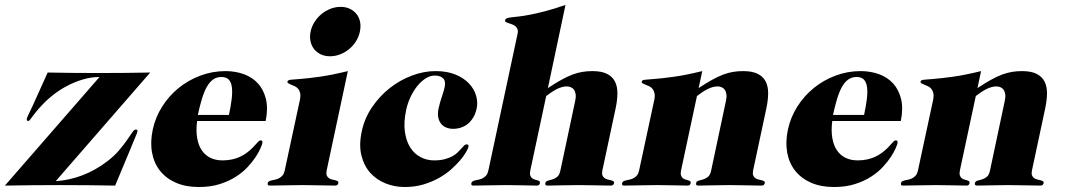

<svg xmlns="http://www.w3.org/2000/svg" viewBox="-77 -750 4338 778"><path d="M148.9 -16.1Q202.1 -19 255.9 -39.3Q309.6 -59.6 357.4 -96.2Q385.7 -117.7 405 -140.4Q424.3 -163.1 437.3 -181.9Q450.2 -200.7 458.5 -212.9Q466.8 -225.1 472.7 -225.1Q477.1 -225.1 479 -223.1Q481 -221.2 479.5 -215.8Q479 -213.4 477.3 -209Q475.6 -204.6 472.4 -197Q469.2 -189.5 464.4 -177.7Q459.5 -166 452.6 -148.9L389.6 2Q334 1 278.8 0.5Q223.6 0 168 0Q111.3 0 55.2 0.5Q-1 1 -57.1 2L326.2 -438Q292.5 -438 259.5 -428.2Q226.6 -418.5 196.5 -402.8Q166.5 -387.2 140.4 -366.9Q114.3 -346.7 94.2 -325.2Q77.6 -307.6 67.9 -295.2Q58.1 -282.7 52.2 -274.9Q46.4 -267.1 43.5 -263.4Q40.5 -259.8 38.1 -259.8Q29.8 -259.8 31.7 -270Q32.2 -272 33.7 -275.4Q35.2 -278.8 38.1 -285.2Q41 -291.5 45.7 -301Q50.3 -310.5 56.6 -324.2L116.2 -456.1Q168 -455.1 219.7 -454.6Q271.5 -454.1 323.2 -454.1Q375.5 -454.1 427.7 -454.6Q480 -455.1 531.7 -456.1Z M850.6 -284.2Q858.4 -320.3 861.8 -348.6Q865.2 -377 862.5 -397Q859.9 -417 849.9 -427.5Q839.8 -438 820.3 -438Q800.8 -438 786.1 -427.5Q771.5 -417 760.5 -397Q749.5 -377 741 -348.6Q732.4 -320.3 724.6 -284.2ZM721.7 -259.8Q716.8 -221.7 721.7 -191.9Q726.6 -162.1 740 -141.8Q753.4 -121.6 774.9 -110.8Q796.4 -100.1 824.2 -100.1Q844.7 -100.1 862.1 -103.8Q879.4 -107.4 894 -114Q908.7 -120.6 921.1 -129.6Q933.6 -138.7 945.3 -149.9Q960 -165 966.8 -173.1Q973.6 -181.2 979.5 -181.2Q988.3 -181.2 985.8 -168.9Q984.9 -164.1 978.5 -149.2Q972.2 -134.3 959.5 -114.7Q946.8 -95.2 926.8 -73.5Q906.7 -51.8 878.4 -33.7Q850.1 -15.6 813 -3.9Q775.9 7.8 728.5 7.8Q675.8 7.8 636 -9.5Q596.2 -26.9 571.5 -57.9Q546.9 -88.9 539.1 -131.6Q531.2 -174.3 542 -225.1Q552.7 -274.9 580.1 -318.1Q607.4 -361.3 646.7 -393.3Q686 -425.3 734.9 -443.6Q783.7 -461.9 836.4 -461.9Q876.5 -461.9 910.9 -449.5Q945.3 -437 968.3 -411.9Q991.2 -386.7 1000.5 -348.9Q1009.8 -311 999.5 -259.8Z M1181.6 -622.1Q1186 -643.1 1197.8 -661.4Q1209.5 -679.7 1225.8 -693.1Q1242.2 -706.5 1262.2 -714.4Q1282.2 -722.2 1303.2 -722.2Q1324.2 -722.2 1340.6 -714.4Q1356.9 -706.5 1367.7 -693.1Q1378.4 -679.7 1382.1 -661.4Q1385.7 -643.1 1381.3 -622.1Q1377 -601.1 1365.5 -582.8Q1354 -564.5 1337.6 -551Q1321.3 -537.6 1301.3 -529.8Q1281.2 -522 1260.3 -522Q1239.3 -522 1222.9 -529.8Q1206.5 -537.6 1195.8 -551Q1185.1 -564.5 1181.2 -582.8Q1177.2 -601.1 1181.6 -622.1ZM1246.6 -59.1Q1244.1 -46.9 1246.8 -39.8Q1249.5 -32.7 1255.1 -28.6Q1260.7 -24.4 1268.1 -22.7Q1275.4 -21 1281.5 -19.5Q1287.6 -18.1 1291.3 -15.6Q1294.9 -13.2 1293.9 -7.8Q1293 -3.9 1290.3 -1Q1287.6 2 1280.8 2Q1252.4 2 1220.2 1Q1188 0 1149.9 0Q1111.8 0 1078.9 1Q1045.9 2 1017.1 2Q1010.3 2 1008.5 -1Q1006.8 -3.9 1007.8 -7.8Q1008.8 -13.2 1013.7 -15.6Q1018.6 -18.1 1025.4 -19.5Q1032.2 -21 1040 -22.7Q1047.9 -24.4 1055.2 -28.6Q1062.5 -32.7 1068.4 -39.8Q1074.2 -46.9 1076.7 -59.1L1138.2 -345.2Q1141.6 -362.3 1139.2 -373Q1136.7 -383.8 1130.6 -390.6Q1124.5 -397.5 1116.7 -400.9Q1108.9 -404.3 1102.3 -407Q1095.7 -409.7 1091.3 -412.4Q1086.9 -415 1087.9 -419.9Q1089.4 -425.8 1102.1 -427Q1114.7 -428.2 1143.3 -430.4Q1171.9 -432.6 1218 -439Q1264.2 -445.3 1332.5 -461.9Z M1388.7 -216.8Q1399.9 -270.5 1430.4 -315.4Q1460.9 -360.4 1502.4 -393.1Q1543.9 -425.8 1592.3 -443.8Q1640.6 -461.9 1687.5 -461.9Q1735.4 -461.9 1769.5 -447.5Q1803.7 -433.1 1824.2 -410.9Q1844.7 -388.7 1852.3 -362.1Q1859.9 -335.4 1854.5 -311Q1850.1 -289.6 1840.6 -273.9Q1831.1 -258.3 1818.4 -248Q1805.7 -237.8 1790.5 -232.9Q1775.4 -228 1758.8 -228Q1743.7 -228 1730.7 -233.4Q1717.8 -238.8 1709.7 -249.3Q1701.7 -259.8 1698.7 -275.1Q1695.8 -290.5 1700.2 -311Q1705.6 -335 1713.4 -357.9Q1721.2 -380.9 1724.6 -396Q1730 -420.9 1718.8 -432.4Q1707.5 -443.8 1684.6 -443.8Q1666.5 -443.8 1648.4 -432.6Q1630.4 -421.4 1614.7 -402.3Q1599.1 -383.3 1586.9 -357.9Q1574.7 -332.5 1568.8 -304.2Q1558.1 -253.9 1563.7 -215.6Q1569.3 -177.2 1585.9 -151.6Q1602.5 -126 1627.9 -113Q1653.3 -100.1 1681.6 -100.1Q1707 -100.1 1725.1 -105Q1743.2 -109.9 1756.1 -116.9Q1769 -124 1777.6 -132.6Q1786.1 -141.1 1792.5 -148.2Q1798.8 -155.3 1803.7 -160.2Q1808.6 -165 1814 -165Q1823.7 -165 1821.3 -154.8Q1819.8 -148.4 1811.5 -133.8Q1803.2 -119.1 1788.1 -101.1Q1772.9 -83 1751.2 -63.7Q1729.5 -44.4 1701.2 -28.6Q1672.9 -12.7 1638.2 -2.4Q1603.5 7.8 1562.5 7.8Q1522 7.8 1485.4 -6.8Q1448.7 -21.5 1423.3 -49.8Q1397.9 -78.1 1387.5 -120.1Q1377 -162.1 1388.7 -216.8Z M2020 -611.8Q2022.9 -624.5 2019.8 -632.1Q2016.6 -639.6 2010.7 -644.3Q2004.9 -648.9 1997.3 -651.6Q1989.7 -654.3 1983.4 -656.2Q1977.1 -658.2 1972.9 -660.6Q1968.8 -663.1 1969.7 -668Q1971.2 -673.8 1976.8 -676Q1982.4 -678.2 1994.1 -679.7Q2005.9 -681.2 2024.4 -683.1Q2043 -685.1 2069.6 -690.2Q2096.2 -695.3 2132.1 -704.6Q2168 -713.9 2214.4 -730L2143.1 -393.1Q2173.3 -413.1 2197.5 -426.5Q2221.7 -439.9 2242.7 -447.8Q2263.7 -455.6 2283 -458.7Q2302.2 -461.9 2322.8 -461.9Q2360.4 -461.9 2382.3 -450.9Q2404.3 -439.9 2414.6 -420.2Q2424.8 -400.4 2424.8 -373Q2424.8 -345.7 2418 -313L2363.8 -59.1Q2361.3 -46.9 2364 -39.8Q2366.7 -32.7 2372.3 -28.6Q2377.9 -24.4 2385.3 -22.7Q2392.6 -21 2398.7 -19.5Q2404.8 -18.1 2408.4 -15.6Q2412.1 -13.2 2411.1 -7.8Q2410.2 -3.9 2407.5 -1Q2404.8 2 2397.9 2Q2369.1 2 2337.2 1Q2305.2 0 2267.1 0Q2228.5 0 2196.5 1Q2164.6 2 2142.1 2Q2135.3 2 2133.5 -1Q2131.8 -3.9 2132.8 -7.8Q2134.3 -15.6 2142.6 -17.8Q2150.9 -20 2161.1 -22.9Q2171.4 -25.9 2180.7 -33.2Q2189.9 -40.5 2193.8 -59.1L2253.4 -339.8Q2257.3 -356.4 2255.6 -367.9Q2253.9 -379.4 2248.8 -386.5Q2243.7 -393.6 2235.8 -396.7Q2228 -399.9 2219.2 -399.9Q2209.5 -399.9 2198.7 -396.7Q2188 -393.6 2177.2 -387.9Q2166.5 -382.3 2156 -375.2Q2145.5 -368.2 2136.2 -360.8L2071.8 -59.1Q2069.3 -46.9 2071.5 -39.8Q2073.7 -32.7 2078.4 -28.6Q2083 -24.4 2089.1 -22.7Q2095.2 -21 2100.3 -19.5Q2105.5 -18.1 2108.6 -15.6Q2111.8 -13.2 2110.8 -7.8Q2109.9 -3.9 2107.4 -1Q2105 2 2098.1 2Q2075.2 2 2044.2 1Q2013.2 0 1975.1 0Q1936.5 0 1903.6 1Q1870.6 2 1841.8 2Q1835 2 1833.5 -1Q1832 -3.9 1833 -7.8Q1834 -13.2 1838.9 -15.6Q1843.8 -18.1 1850.6 -19.5Q1857.4 -21 1865.2 -22.7Q1873 -24.4 1880.4 -28.6Q1887.7 -32.7 1893.6 -39.8Q1899.4 -46.9 1901.9 -59.1Z M2574.2 -345.2Q2577.6 -362.3 2575 -373Q2572.3 -383.8 2566.4 -390.6Q2560.5 -397.5 2552.7 -400.9Q2544.9 -404.3 2538.1 -407Q2531.2 -409.7 2526.9 -412.4Q2522.5 -415 2523.4 -419.9Q2524.9 -425.8 2537.6 -427Q2550.3 -428.2 2578.9 -430.4Q2607.4 -432.6 2653.8 -439Q2700.2 -445.3 2768.6 -461.9L2753.9 -393.1Q2784.2 -413.1 2808.3 -426.5Q2832.5 -439.9 2853.5 -447.8Q2874.5 -455.6 2893.8 -458.7Q2913.1 -461.9 2933.6 -461.9Q2971.2 -461.9 2993.2 -450.9Q3015.1 -439.9 3025.4 -420.2Q3035.6 -400.4 3035.6 -373Q3035.6 -345.7 3028.8 -313L2974.6 -59.1Q2972.2 -46.9 2974.9 -39.8Q2977.5 -32.7 2983.2 -28.6Q2988.8 -24.4 2996.1 -22.7Q3003.4 -21 3009.5 -19.5Q3015.6 -18.1 3019.3 -15.6Q3022.9 -13.2 3022 -7.8Q3021 -3.9 3018.3 -1Q3015.6 2 3008.8 2Q2980 2 2948 1Q2916 0 2877.9 0Q2839.4 0 2807.4 1Q2775.4 2 2752.9 2Q2746.1 2 2744.4 -1Q2742.7 -3.9 2743.7 -7.8Q2745.1 -15.6 2753.4 -17.8Q2761.7 -20 2772 -22.9Q2782.2 -25.9 2791.5 -33.2Q2800.8 -40.5 2804.7 -59.1L2864.3 -339.8Q2868.2 -356.4 2866.5 -367.9Q2864.7 -379.4 2859.6 -386.5Q2854.5 -393.6 2846.7 -396.7Q2838.9 -399.9 2830.1 -399.9Q2820.3 -399.9 2809.6 -396.7Q2798.8 -393.6 2788.1 -387.9Q2777.3 -382.3 2766.8 -375.2Q2756.3 -368.2 2747.1 -360.8L2682.6 -59.1Q2680.2 -46.9 2682.4 -39.8Q2684.6 -32.7 2689.2 -28.6Q2693.8 -24.4 2700 -22.7Q2706.1 -21 2711.2 -19.5Q2716.3 -18.1 2719.5 -15.6Q2722.7 -13.2 2721.7 -7.8Q2720.7 -3.9 2718.3 -1Q2715.8 2 2709 2Q2686 2 2655 1Q2624 0 2585.9 0Q2547.4 0 2514.4 1Q2481.4 2 2452.6 2Q2445.8 2 2444.3 -1Q2442.9 -3.9 2443.8 -7.8Q2444.8 -13.2 2449.7 -15.6Q2454.6 -18.1 2461.4 -19.5Q2468.3 -21 2476.1 -22.7Q2483.9 -24.4 2491.2 -28.6Q2498.5 -32.7 2504.4 -39.8Q2510.3 -46.9 2512.7 -59.1Z M3424.3 -284.2Q3432.1 -320.3 3435.5 -348.6Q3439 -377 3436.3 -397Q3433.6 -417 3423.6 -427.5Q3413.6 -438 3394 -438Q3374.5 -438 3359.9 -427.5Q3345.2 -417 3334.2 -397Q3323.2 -377 3314.7 -348.6Q3306.2 -320.3 3298.3 -284.2ZM3295.4 -259.8Q3290.5 -221.7 3295.4 -191.9Q3300.3 -162.1 3313.7 -141.8Q3327.1 -121.6 3348.6 -110.8Q3370.1 -100.1 3397.9 -100.1Q3418.5 -100.1 3435.8 -103.8Q3453.1 -107.4 3467.8 -114Q3482.4 -120.6 3494.9 -129.6Q3507.3 -138.7 3519 -149.9Q3533.7 -165 3540.5 -173.1Q3547.4 -181.2 3553.2 -181.2Q3562 -181.2 3559.6 -168.9Q3558.6 -164.1 3552.2 -149.2Q3545.9 -134.3 3533.2 -114.7Q3520.5 -95.2 3500.5 -73.5Q3480.5 -51.8 3452.1 -33.7Q3423.8 -15.6 3386.7 -3.9Q3349.6 7.8 3302.2 7.8Q3249.5 7.8 3209.7 -9.5Q3169.9 -26.9 3145.3 -57.9Q3120.6 -88.9 3112.8 -131.6Q3105 -174.3 3115.7 -225.1Q3126.5 -274.9 3153.8 -318.1Q3181.2 -361.3 3220.5 -393.3Q3259.8 -425.3 3308.6 -443.6Q3357.4 -461.9 3410.2 -461.9Q3450.2 -461.9 3484.6 -449.5Q3519 -437 3542 -411.9Q3564.9 -386.7 3574.2 -348.9Q3583.5 -311 3573.2 -259.8Z M3704.1 -345.2Q3707.5 -362.3 3704.8 -373Q3702.1 -383.8 3696.3 -390.6Q3690.4 -397.5 3682.6 -400.9Q3674.8 -404.3 3668 -407Q3661.1 -409.7 3656.7 -412.4Q3652.3 -415 3653.3 -419.9Q3654.8 -425.8 3667.5 -427Q3680.2 -428.2 3708.7 -430.4Q3737.3 -432.6 3783.7 -439Q3830.1 -445.3 3898.4 -461.9L3883.8 -393.1Q3914.1 -413.1 3938.2 -426.5Q3962.4 -439.9 3983.4 -447.8Q4004.4 -455.6 4023.7 -458.7Q4043 -461.9 4063.5 -461.9Q4101.1 -461.9 4123 -450.9Q4145 -439.9 4155.3 -420.2Q4165.5 -400.4 4165.5 -373Q4165.5 -345.7 4158.7 -313L4104.5 -59.1Q4102.1 -46.9 4104.7 -39.8Q4107.4 -32.7 4113 -28.6Q4118.7 -24.4 4126 -22.7Q4133.3 -21 4139.4 -19.5Q4145.5 -18.1 4149.2 -15.6Q4152.8 -13.2 4151.9 -7.8Q4150.9 -3.9 4148.2 -1Q4145.5 2 4138.7 2Q4109.9 2 4077.9 1Q4045.9 0 4007.8 0Q3969.2 0 3937.3 1Q3905.3 2 3882.8 2Q3876 2 3874.3 -1Q3872.6 -3.9 3873.5 -7.8Q3875 -15.6 3883.3 -17.8Q3891.6 -20 3901.9 -22.9Q3912.1 -25.9 3921.4 -33.2Q3930.7 -40.5 3934.6 -59.1L3994.1 -339.8Q3998 -356.4 3996.3 -367.9Q3994.6 -379.4 3989.5 -386.5Q3984.4 -393.6 3976.6 -396.7Q3968.8 -399.9 3960 -399.9Q3950.2 -399.9 3939.5 -396.7Q3928.7 -393.6 3918 -387.9Q3907.2 -382.3 3896.7 -375.2Q3886.2 -368.2 3877 -360.8L3812.5 -59.1Q3810.1 -46.9 3812.3 -39.8Q3814.5 -32.7 3819.1 -28.6Q3823.7 -24.4 3829.8 -22.7Q3835.9 -21 3841.1 -19.5Q3846.2 -18.1 3849.4 -15.6Q3852.5 -13.2 3851.6 -7.8Q3850.6 -3.9 3848.1 -1Q3845.7 2 3838.9 2Q3815.9 2 3784.9 1Q3753.9 0 3715.8 0Q3677.2 0 3644.3 1Q3611.3 2 3582.5 2Q3575.7 2 3574.2 -1Q3572.8 -3.9 3573.7 -7.8Q3574.7 -13.2 3579.6 -15.6Q3584.5 -18.1 3591.3 -19.5Q3598.1 -21 3606 -22.7Q3613.8 -24.4 3621.1 -28.6Q3628.4 -32.7 3634.3 -39.8Q3640.1 -46.9 3642.6 -59.1Z"/></svg>

Font: XB Zar
Style: Bold Italic
Weight: 700
Italic angle: -12°
Designer: Behnam
Foundry: Irmug
Version: Version 8.005 2009